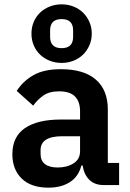

<svg xmlns="http://www.w3.org/2000/svg" viewBox="-20 -853 599 885"><path d="M458 0Q416 0 391.5 -24.5Q367 -49 361 -90H355Q342 -39 302 -13.5Q262 12 203 12Q123 12 80 -30Q37 -72 37 -142Q37 -223 95 -262.5Q153 -302 260 -302H349V-340Q349 -384 326 -408Q303 -432 252 -432Q207 -432 179.5 -412.5Q152 -393 133 -366L57 -434Q86 -479 134 -506.5Q182 -534 261 -534Q367 -534 422 -486Q477 -438 477 -348V-102H529V0ZM246 -81Q289 -81 319 -100Q349 -119 349 -156V-225H267Q167 -225 167 -161V-144Q167 -112 187.5 -96.5Q208 -81 246 -81ZM264 -563Q235 -563 209.5 -573Q184 -583 165 -601Q146 -619 135.5 -644Q125 -669 125 -698Q125 -727 135.5 -752Q146 -777 165 -795Q184 -813 209.5 -823Q235 -833 264 -833Q293 -833 318.5 -823Q344 -813 362.5 -795Q381 -777 392 -752Q403 -727 403 -698Q403 -669 392 -644Q381 -619 362.5 -601Q344 -583 318.5 -573Q293 -563 264 -563ZM264 -631Q317 -631 317 -683V-713Q317 -765 264 -765Q211 -765 211 -713V-683Q211 -631 264 -631Z"/></svg>

Font: IBM Plex Sans Hebrew SmBld
Style: Regular
Weight: 600
Designer: Mike Abbink, Paul van der Laan, Pieter van Rosmalen, Yanek Iontef
Foundry: Bold Monday
Version: Version 1.3